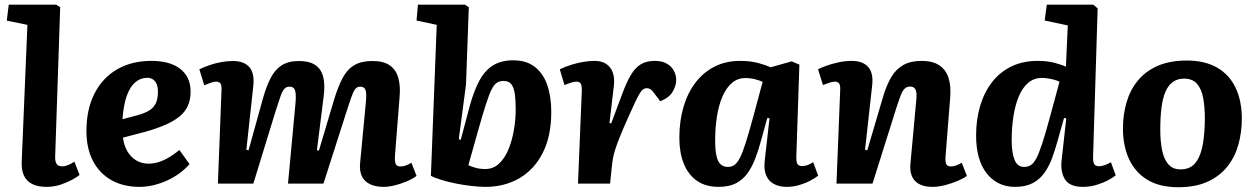

<svg xmlns="http://www.w3.org/2000/svg" viewBox="-20 -787 5384 823"><path d="M97.5 -680.5 9 -698.5 17.5 -767H221L238 -756L216.5 -116.5Q215.5 -97.5 221.8 -85.8Q228 -74 247.5 -74Q258.5 -74 272 -79.5Q285.5 -85 299 -94L321 -37Q311 -28.5 289 -16.5Q267 -4.5 238.8 4.8Q210.5 14 179.5 14Q143 14 118.8 2.2Q94.5 -9.5 83 -33.5Q71.5 -57.5 73 -93.5Z M629 -526Q709.5 -526 753.3 -491.3Q797 -456.5 797 -394.5Q797 -360 785.3 -333.5Q773.5 -307 749 -287.3Q724.5 -267.5 688.3 -251.8Q652 -236 602.5 -222L507 -197Q511 -165.5 525 -140.3Q539 -115 562.5 -100.3Q586 -85.5 616 -85.5Q638 -85.5 660 -92.3Q682 -99 704.3 -112.3Q726.5 -125.5 749 -144L792.5 -83.5Q774 -62.5 750 -44.7Q726 -27 697.3 -13.7Q668.5 -0.5 638.3 6.8Q608 14 578 14Q509 14 457.8 -14.7Q406.5 -43.5 378.5 -97.2Q350.5 -151 350.5 -225Q350.5 -318.5 385 -386Q419.5 -453.5 482 -489.8Q544.5 -526 629 -526ZM657 -393Q657 -412.5 651.8 -425.7Q646.5 -439 636.3 -446.2Q626 -453.5 610.5 -453.5Q582.5 -453.5 560 -434.5Q537.5 -415.5 523.5 -376.5Q509.5 -337.5 505 -276L571 -293.5Q599.5 -301.5 618.5 -312.8Q637.5 -324 647.3 -343.3Q657 -362.5 657 -393Z M1246.5 -343.5Q1250 -381.5 1245 -398.5Q1240 -415.5 1220.5 -415.5Q1207.5 -415.5 1198.8 -406Q1190 -396.5 1182 -373.2Q1174 -350 1161 -309.5L1066 0H914L929.5 -400.5Q930.5 -421.5 925 -429.2Q919.5 -437 904.5 -437Q895.5 -437 883 -432.2Q870.5 -427.5 855.5 -421.5L834.5 -490Q854 -499.5 878 -507.8Q902 -516 928 -520.8Q954 -525.5 978.5 -525.5Q1026.5 -525.5 1049.3 -498.8Q1072 -472 1065.5 -416L1036 -145L1045.5 -143L1106.5 -363Q1121.5 -417 1140.3 -453Q1159 -489 1187.8 -507.3Q1216.5 -525.5 1261.5 -525.5Q1304.5 -525.5 1330 -509.3Q1355.5 -493 1364.8 -459.8Q1374 -426.5 1367.5 -375L1338.5 -143.5L1347 -141.5L1411.5 -358Q1429 -416 1448.8 -453Q1468.5 -490 1498.8 -507.8Q1529 -525.5 1576.5 -525.5Q1624 -525.5 1650.5 -507Q1677 -488.5 1687 -454.3Q1697 -420 1693 -373.5L1673 -120Q1671.5 -97 1675.8 -85.3Q1680 -73.5 1697 -73.5Q1708 -73.5 1719.8 -77.8Q1731.5 -82 1743.5 -89.5L1765.5 -33Q1749 -20.5 1723.8 -9.7Q1698.5 1 1672.3 7.5Q1646 14 1625 14Q1589 14 1565.3 2.2Q1541.5 -9.5 1531 -32Q1520.5 -54.5 1523.5 -87L1548.5 -351Q1552 -389 1546.5 -402.2Q1541 -415.5 1524.5 -415.5Q1512.5 -415.5 1504.8 -407.7Q1497 -400 1487.8 -375Q1478.5 -350 1462 -298L1366.5 0H1214.5Z M2061 14Q2035 14 2001.5 10.2Q1968 6.5 1934.3 -0.3Q1900.5 -7 1872 -15.8Q1843.5 -24.5 1827 -33.5L1852 -680.5L1765.5 -699L1771.5 -767H1973L1989.5 -756L1977.5 -425L1946.5 -190L1955 -188L1992 -327Q2011 -398 2035.5 -442.5Q2060 -487 2095 -507.8Q2130 -528.5 2180 -528.5Q2236 -528.5 2272 -500.8Q2308 -473 2325.5 -423.3Q2343 -373.5 2343 -307Q2343 -203.5 2306.5 -131.7Q2270 -60 2206.3 -23Q2142.5 14 2061 14ZM2139 -440Q2121.5 -440 2109.5 -432.2Q2097.5 -424.5 2086.5 -402Q2075.5 -379.5 2061.8 -336.5Q2048 -293.5 2028 -222.5L1987.5 -78.5Q2000.5 -73 2018.5 -67.8Q2036.5 -62.5 2060 -62.5Q2094 -62.5 2118.5 -85Q2143 -107.5 2158.8 -145Q2174.5 -182.5 2182.5 -227.8Q2190.5 -273 2190.5 -318.5Q2190.5 -353 2187.3 -380.5Q2184 -408 2173.3 -424Q2162.5 -440 2139 -440Z M2474 -400.5Q2474.5 -415.5 2470.5 -426.2Q2466.5 -437 2450.5 -437Q2440.5 -437 2428 -433Q2415.5 -429 2399.5 -422.5L2379.5 -490Q2404.5 -502 2431.8 -510.3Q2459 -518.5 2484.3 -522.3Q2509.5 -526 2528 -526Q2573 -526 2595.3 -497.3Q2617.5 -468.5 2611 -416.5L2592.5 -259.5L2600 -258.5L2647.5 -385.5Q2665 -433 2683.3 -464.2Q2701.5 -495.5 2725.8 -510.8Q2750 -526 2786.5 -526Q2818.5 -526 2838.8 -514Q2859 -502 2868.8 -483.2Q2878.5 -464.5 2878.5 -444.5Q2878.5 -419 2863 -393.2Q2847.5 -367.5 2810 -353L2789.5 -380.5Q2778 -397 2770 -403Q2762 -409 2751.5 -409Q2744 -409 2737 -404.2Q2730 -399.5 2721.8 -386Q2713.5 -372.5 2701.8 -347.5Q2690 -322.5 2671.5 -281Q2649.5 -232 2636.8 -200Q2624 -168 2617.3 -146.7Q2610.5 -125.5 2607.5 -108.5Q2604.5 -91.5 2602.5 -71.5L2595 0H2457.5Z M3393.5 -118Q3392.5 -96 3397.5 -85.5Q3402.5 -75 3419.5 -75Q3430 -75 3442.5 -79.8Q3455 -84.5 3465.5 -92L3487 -34Q3475 -24 3453 -12.5Q3431 -1 3404.8 6.5Q3378.5 14 3352 14Q3321 14 3298 2Q3275 -10 3264.3 -35Q3253.5 -60 3258 -98.5L3278.5 -280L3269 -281.5L3244 -191Q3232 -146 3217.8 -108.5Q3203.5 -71 3183.5 -43.5Q3163.5 -16 3133.8 -1Q3104 14 3060.5 14Q3004 14 2966.5 -12.7Q2929 -39.5 2910.5 -86.7Q2892 -134 2892 -196Q2892 -269 2910 -329.5Q2928 -390 2962 -434Q2996 -478 3044 -502Q3092 -526 3152.5 -526Q3196.5 -526 3230.5 -516.8Q3264.5 -507.5 3283 -498.5L3373.5 -524L3406.5 -510ZM3099.5 -71.5Q3115.5 -71.5 3127.3 -79.3Q3139 -87 3150.8 -109Q3162.5 -131 3176 -173.5Q3189.5 -216 3208.5 -285.5L3249 -436Q3237.5 -442 3216.8 -447.2Q3196 -452.5 3175.5 -452.5Q3141.5 -452.5 3117 -431.2Q3092.5 -410 3076.5 -372.7Q3060.5 -335.5 3053 -287Q3045.5 -238.5 3045.5 -185Q3045.5 -142 3051.5 -117Q3057.5 -92 3069.8 -81.8Q3082 -71.5 3099.5 -71.5Z M4124.5 -33Q4111.5 -23 4086 -12Q4060.5 -1 4031.5 6.5Q4002.5 14 3977.5 14Q3926 14 3902 -11.8Q3878 -37.5 3882.5 -85.5L3907.5 -357Q3911 -390.5 3904.3 -403.2Q3897.5 -416 3882 -416Q3867 -416 3857.8 -407Q3848.5 -398 3840.5 -377.2Q3832.5 -356.5 3820.5 -319L3720 0H3565.5L3581.5 -402Q3582.5 -420.5 3577 -428.7Q3571.5 -437 3558.5 -437Q3549.5 -437 3537.5 -433.2Q3525.5 -429.5 3507.5 -422.5L3486.5 -490Q3497.5 -496 3521.2 -504.8Q3545 -513.5 3574.3 -519.8Q3603.5 -526 3630.5 -526Q3678.5 -526 3701.5 -499.8Q3724.5 -473.5 3718.5 -421L3688 -145L3697.5 -142.5L3766 -374.5Q3781 -424.5 3801.3 -458Q3821.5 -491.5 3852.8 -508.8Q3884 -526 3931 -526Q3977 -526 4005.3 -507.8Q4033.5 -489.5 4045.3 -454.5Q4057 -419.5 4053 -370L4033 -116.5Q4031.5 -93.5 4036 -83.5Q4040.5 -73.5 4056.5 -73.5Q4067.5 -73.5 4080 -78.3Q4092.5 -83 4102.5 -89.5Z M4665.5 -117.5Q4664.5 -95.5 4669.5 -85Q4674.5 -74.5 4691 -74.5Q4702.5 -74.5 4716.3 -79.5Q4730 -84.5 4742 -91.5L4762.5 -35.5Q4751.5 -26 4729.8 -14.5Q4708 -3 4680.3 5.5Q4652.5 14 4622 14Q4565 14 4545 -18.3Q4525 -50.5 4530.5 -99.5L4550.5 -279.5L4541 -281.5L4513.5 -184Q4502.5 -143.5 4489 -107.5Q4475.5 -71.5 4455.5 -44.3Q4435.5 -17 4405.5 -1.5Q4375.5 14 4330.5 14Q4292 14 4261.3 -1.2Q4230.5 -16.5 4208.5 -45Q4186.5 -73.5 4175.2 -114Q4164 -154.5 4164 -206Q4164 -275.5 4181.7 -334.3Q4199.5 -393 4233.2 -436Q4267 -479 4316 -502.5Q4365 -526 4428 -526Q4468 -526 4499.3 -518Q4530.5 -510 4549 -501L4557 -678L4458 -699L4467 -767H4666.5L4685 -751ZM4369.5 -71.5Q4385.5 -71.5 4398 -79Q4410.5 -86.5 4421.8 -107.5Q4433 -128.5 4446.5 -169.2Q4460 -210 4478 -276L4521.5 -436.5Q4512.5 -441.5 4499.3 -445Q4486 -448.5 4472.3 -450.7Q4458.5 -453 4446.5 -453Q4412 -453 4387.3 -432Q4362.5 -411 4347 -373.7Q4331.5 -336.5 4324 -288.2Q4316.5 -240 4316.5 -185.5Q4316.5 -132.5 4328.8 -102Q4341 -71.5 4369.5 -71.5Z M5030.5 15.5Q4951 15.5 4898.5 -16.2Q4846 -48 4819.7 -104.8Q4793.5 -161.5 4793.5 -236.5Q4793.5 -294.5 4808.5 -347Q4823.5 -399.5 4856 -440Q4888.5 -480.5 4940.8 -504Q4993 -527.5 5067 -527.5Q5144.5 -527.5 5197 -497.3Q5249.5 -467 5276.3 -411Q5303 -355 5303 -277.5Q5303 -220.5 5288.5 -167.8Q5274 -115 5241.8 -74Q5209.5 -33 5157.5 -8.7Q5105.5 15.5 5030.5 15.5ZM5040 -61Q5084.5 -61 5106.8 -92.3Q5129 -123.5 5136.7 -173.3Q5144.5 -223 5144.5 -278.5Q5144.5 -328 5137.5 -366.5Q5130.5 -405 5111.3 -427.5Q5092 -450 5055.5 -450Q5027.5 -450 5007.8 -436Q4988 -422 4976 -394.5Q4964 -367 4958.8 -326.3Q4953.5 -285.5 4953.5 -232Q4953.5 -180.5 4961.5 -142Q4969.5 -103.5 4988.5 -82.3Q5007.5 -61 5040 -61Z"/></svg>

Font: Literata
Style: Italic
Weight: 400
Italic angle: -2°
Designer: Latin by Veronika Burian and Jose Scaglione. Greek by Irene Vlachou. Cyrillic by Vera Evstafieva
Foundry: TypeTogether
Version: Version 3.103;gftools[0.9.29]